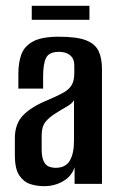

<svg xmlns="http://www.w3.org/2000/svg" viewBox="-20 -631 406 659"><path d="M132 8Q107 8 84.5 1Q62 -6 46.5 -28.5Q31 -51 31 -98V-157Q31 -206 59.5 -235.5Q88 -265 145 -288Q178 -302 197.5 -313Q217 -324 226 -339Q235 -354 235 -380V-405Q235 -424 227.5 -434Q220 -444 208.5 -448.5Q197 -453 182 -453Q149 -453 138.5 -433Q128 -413 128 -369V-327H43V-378Q43 -415 53 -443.5Q63 -472 93 -488.5Q123 -505 182 -505Q243 -505 274.5 -493Q306 -481 318 -456.5Q330 -432 330 -394V0H236V-57Q226 -26 196.5 -9Q167 8 132 8ZM171 -55Q205 -55 219.5 -79.5Q234 -104 234 -148V-287Q227 -275 209 -265Q191 -255 174 -244Q149 -229 136 -212.5Q123 -196 123 -167V-120Q123 -93 129.5 -78.5Q136 -64 147.5 -59.5Q159 -55 171 -55ZM89 -563V-611H287V-563Z"/></svg>

Font: Alumni Sans SemiBold
Style: Regular
Weight: 600
Designer: Robert E. Leuschke
Foundry: Robert E. Leuschke
Version: Version 1.018